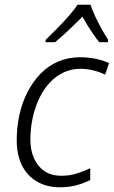

<svg xmlns="http://www.w3.org/2000/svg" viewBox="-20 -785 483 815"><path d="M234 10Q178 10 136.5 -14.5Q95 -39 73 -83.5Q51 -128 51 -189Q51 -246 62.5 -298Q74 -350 97 -394.5Q120 -439 152.5 -472.5Q185 -506 227.5 -524Q270 -542 321 -542Q354 -542 386 -535.5Q418 -529 443 -517L426 -468Q405 -479 377 -486Q349 -493 321 -493Q283 -493 250 -477.5Q217 -462 191 -434Q165 -406 147 -368.5Q129 -331 119 -286Q109 -241 109 -192Q109 -147 124.5 -112.5Q140 -78 169 -58.5Q198 -39 241 -39Q275 -39 304.5 -48Q334 -57 363 -71V-21Q338 -8 306 1Q274 10 234 10ZM174 -616Q193 -634 219 -660.5Q245 -687 270 -715Q295 -743 309 -765H364Q372 -742 384.5 -715Q397 -688 411.5 -662Q426 -636 439 -616L438 -606H401Q389 -621 376.5 -639Q364 -657 352 -676.5Q340 -696 330 -714Q303 -687 272.5 -658Q242 -629 214 -606H173Z"/></svg>

Font: Noto Sans Display Light
Style: Italic
Weight: 300
Italic angle: -12°
Designer: Monotype Design Team
Foundry: Monotype Imaging Inc.
Version: Version 2.003